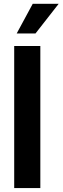

<svg xmlns="http://www.w3.org/2000/svg" viewBox="-20 -963 320 983"><path d="M186.5 -727.5V0H52.7V-727.5ZM65.4 -791.5 147.5 -943.4H280.3L161.6 -791.5Z"/></svg>

Font: Inter Cardless Display
Style: Bold
Weight: 700
Designer: Rasmus Andersson
Foundry: rsms
Version: Version 4.001;git-9221beed3